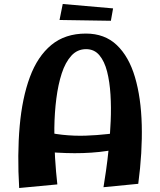

<svg xmlns="http://www.w3.org/2000/svg" viewBox="-20 -934 801 961"><path d="M498 3Q503 -27 510.5 -78.5Q518 -130 524.5 -194.5Q531 -259 534 -327.5Q537 -396 533 -460.5Q529 -525 516 -576Q503 -627 477.5 -657.5Q452 -688 411 -688Q367 -688 337 -655Q307 -622 289 -566.5Q271 -511 262 -440.5Q253 -370 252 -294Q251 -218 255.5 -145Q260 -72 267 -11L76 7Q66 -161 78.5 -302.5Q91 -444 129.5 -548Q168 -652 237 -709Q306 -766 410 -766Q504 -766 564.5 -708.5Q625 -651 655.5 -548Q686 -445 689.5 -308.5Q693 -172 672 -14ZM134 -181 170 -284Q231 -266 291.5 -259.5Q352 -253 409 -255Q466 -257 518.5 -263Q571 -269 617 -276L626 -204Q558 -182 477.5 -173.5Q397 -165 310.5 -168Q224 -171 134 -181ZM535 -830 278 -834 294 -914 546 -892Z"/></svg>

Font: Marhey Medium
Style: Regular
Weight: 500
Designer: Nur Syamsi & Bustanul Arifin
Foundry: Namelatype
Version: Version 1.000